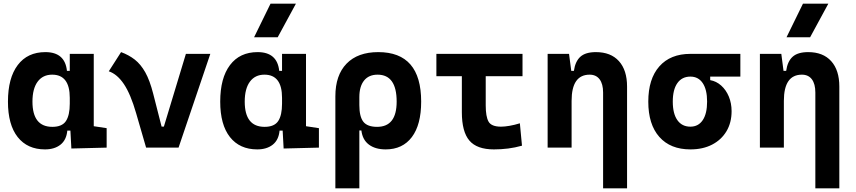

<svg xmlns="http://www.w3.org/2000/svg" viewBox="-20 -815 4728 1060"><path d="M228.5 9.8Q131.3 9.8 77.6 -58.3Q23.9 -126.5 23.9 -253.9Q23.9 -384.3 77.9 -455.8Q131.8 -527.3 230.5 -527.3Q338.9 -527.3 349.6 -423.8H365.2V-517.6H497.6V-118.2L568.8 -107.4V0L374 4.9L368.7 -93.8H351.6Q346.7 -42 313.7 -16.1Q280.8 9.8 228.5 9.8ZM365.2 -242.7V-274.9Q365.2 -402.8 268.1 -402.8Q216.3 -402.8 187.7 -364Q159.2 -325.2 159.2 -253.9Q159.2 -114.7 269 -114.7Q322.8 -114.7 344 -146.7Q365.2 -178.7 365.2 -242.7Z M786.6 0 731.4 -190.4Q701.2 -295.4 664.1 -350.6Q627 -405.8 580.6 -421.4L648.4 -527.3Q690.9 -511.7 723.9 -486.1Q756.8 -460.4 782 -415.8Q807.1 -371.1 825.7 -297.9L872.1 -116.2H884.8L1006.3 -517.6H1141.1L965.8 0Z M1400.4 9.8Q1303.2 9.8 1249.5 -58.3Q1195.8 -126.5 1195.8 -253.9Q1195.8 -384.3 1249.8 -455.8Q1303.7 -527.3 1402.3 -527.3Q1510.7 -527.3 1521.5 -423.8H1537.1V-517.6H1669.4V-118.2L1740.7 -107.4V0L1545.9 4.9L1540.5 -93.8H1523.4Q1518.6 -42 1485.6 -16.1Q1452.6 9.8 1400.4 9.8ZM1537.1 -242.7V-274.9Q1537.1 -402.8 1439.9 -402.8Q1388.2 -402.8 1359.6 -364Q1331.1 -325.2 1331.1 -253.9Q1331.1 -114.7 1440.9 -114.7Q1494.6 -114.7 1515.9 -146.7Q1537.1 -178.7 1537.1 -242.7ZM1382.8 -609.4 1473.6 -794.9H1613.8L1513.2 -609.4Z M2109.4 9.8Q2052.2 9.8 2016.8 -16.6Q1981.4 -43 1975.1 -94.7H1963.9V224.6H1831.5V-283.2Q1831.5 -399.9 1893.3 -463.6Q1955.1 -527.3 2068.4 -527.3Q2305.2 -527.3 2305.2 -253.9Q2305.2 -126.5 2253.9 -58.3Q2202.6 9.8 2109.4 9.8ZM1963.9 -234.9Q1963.9 -171.4 1985.8 -143.1Q2007.8 -114.7 2062 -114.7Q2169.9 -114.7 2169.9 -253.9Q2169.9 -402.8 2064.5 -402.8Q2016.1 -402.8 1990 -370.4Q1963.9 -337.9 1963.9 -278.8Z M2707 9.8Q2612.8 9.8 2571.3 -39.1Q2529.8 -87.9 2529.8 -195.3V-394.5H2389.2V-517.6H2864.7V-394.5H2661.6V-232.9Q2661.6 -171.4 2677.2 -143.6Q2692.9 -115.7 2746.1 -115.7Q2766.1 -115.7 2793.2 -120.4Q2820.3 -125 2850.1 -134.3L2861.8 -10.7Q2824.2 0 2785.4 4.9Q2746.6 9.8 2707 9.8Z M3309.6 224.6V-304.2Q3309.6 -351.6 3290.3 -377.2Q3271 -402.8 3235.4 -402.8Q3135.7 -402.8 3135.7 -258.3V0H3003.4V-517.6H3121.6L3133.8 -423.8H3148.4Q3155.8 -476.1 3184.1 -501.7Q3212.4 -527.3 3270 -527.3Q3352.1 -527.3 3397 -477.5Q3441.9 -427.7 3441.9 -336.9V224.6Z M3791.5 9.8Q3681.2 9.8 3620.1 -59.1Q3559.1 -127.9 3559.1 -253.9Q3559.1 -379.4 3620.1 -448.5Q3681.2 -517.6 3791.5 -517.6H4067.4V-392.1H3900.9V-372.6Q3934.6 -366.7 3961.4 -342.8Q3988.3 -318.8 4003.7 -282Q4019 -245.1 4019 -201.2Q4019 -137.7 3990.7 -90.3Q3962.4 -43 3911.4 -16.6Q3860.4 9.8 3791.5 9.8ZM3791.5 -115.7Q3835.4 -115.7 3859.6 -151.6Q3883.8 -187.5 3883.8 -253.9Q3883.8 -320.3 3859.6 -356.2Q3835.4 -392.1 3791.5 -392.1Q3745.1 -392.1 3719.7 -356.2Q3694.3 -320.3 3694.3 -253.9Q3694.3 -187.5 3719.7 -151.6Q3745.1 -115.7 3791.5 -115.7Z M4481.4 224.6V-304.2Q4481.4 -351.6 4462.2 -377.2Q4442.9 -402.8 4407.2 -402.8Q4307.6 -402.8 4307.6 -258.3V0H4175.3V-517.6H4293.5L4305.7 -423.8H4320.3Q4327.6 -476.1 4356 -501.7Q4384.3 -527.3 4441.9 -527.3Q4523.9 -527.3 4568.8 -477.5Q4613.8 -427.7 4613.8 -336.9V224.6ZM4322.3 -609.4 4413.1 -794.9H4553.2L4452.6 -609.4Z"/></svg>

Font: Cascadia Mono PL
Style: Bold
Weight: 700
Monospace: yes
Designer: Aaron Bell
Foundry: Saja Typeworks
Version: Version 2404.023; ttfautohint (v1.8.4)